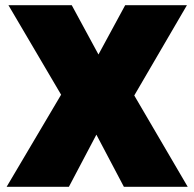

<svg xmlns="http://www.w3.org/2000/svg" viewBox="-20 -720 749 740"><path d="M5.5 0 215.5 -355 12.5 -700H256.5L359.5 -510L462.5 -700H700.5L497.5 -352L703.5 0H457.5L351.5 -201L245.5 0Z"/></svg>

Font: Geologica Black
Style: Regular
Weight: 900
Designer: Sindre Bremnes, Frode Helland
Foundry: Monokrom Skriftforlag AS
Version: Version 1.010;gftools[0.9.28]